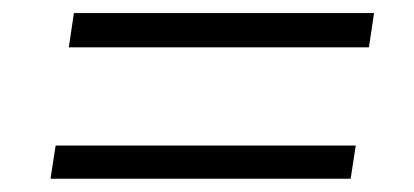

<svg xmlns="http://www.w3.org/2000/svg" viewBox="-20 -454 632 293"><path d="M550.8 -434.1 543 -381.8H85L92.8 -434.1ZM57.1 -181.2 64.9 -231.9H522.9L515.1 -181.2Z"/></svg>

Font: Human Sans Light
Style: Italic
Weight: 300
Italic angle: -8°
Designer: Tim Radville
Foundry: Continuum
Version: Version 1.000;FEAKit 1.0